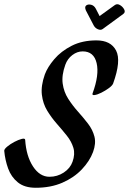

<svg xmlns="http://www.w3.org/2000/svg" viewBox="-25 -848 610 908"><path d="M413 -407Q445 -494 432 -549.5Q419 -605 366 -605Q340 -605 317 -587.5Q294 -570 284 -542Q266 -492 271.5 -452.5Q277 -413 297.5 -381Q318 -349 343.5 -320.5Q369 -292 391 -263.5Q413 -235 421.5 -202.5Q430 -170 415 -129Q399 -86 362 -47Q325 -8 270 16Q215 40 144 40Q91 40 59.5 14.5Q28 -11 13.5 -51Q-1 -91 -5 -135Q-5 -143 9.5 -155Q24 -167 43 -177Q62 -187 77.5 -191Q93 -195 94 -187Q99 -110 131 -61Q163 -12 209 -12Q246 -12 276.5 -32Q307 -52 318 -83Q331 -119 322 -149Q313 -179 291 -206.5Q269 -234 243.5 -263Q218 -292 198 -325Q178 -358 173 -400Q168 -442 187 -496Q200 -531 232 -568.5Q264 -606 314 -631.5Q364 -657 431 -657Q499 -657 524 -609Q549 -561 510 -453Q506 -443 489.5 -431Q473 -419 454 -409.5Q435 -400 422 -398.5Q409 -397 413 -407ZM558 -782 461 -711Q452 -704 438.5 -709.5Q425 -715 418 -728L381 -799Q374 -816 383 -822.5Q392 -829 406 -825.5Q420 -822 428 -807L446 -772L518 -824Q529 -832 542.5 -824Q556 -816 562.5 -803Q569 -790 558 -782Z"/></svg>

Font: Story Script
Style: Regular
Weight: 400
Designer: Lana Roulhac, Ben Buysse
Version: Version 1.000; ttfautohint (v1.8.4.7-5d5b)